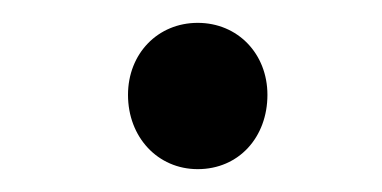

<svg xmlns="http://www.w3.org/2000/svg" viewBox="-20 -670 334 168"><path d="M92 -587C92 -550 118 -522 153 -522C189 -522 214 -550 214 -587C214 -623 188 -650 153 -650C118 -650 92 -623 92 -587Z"/></svg>

Font: Noto Sans SemiCondensed Medium
Style: Regular
Weight: 500
Width: 4
Designer: Monotype Design Team
Foundry: Monotype Imaging Inc.
Version: Version 2.013